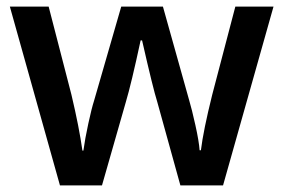

<svg xmlns="http://www.w3.org/2000/svg" viewBox="-20 -560 857 580"><path d="M524.9 0 455.1 -252Q442.4 -292 409.2 -438H404.8Q376.5 -306.2 359.9 -251L288.1 0H161.1L9.8 -540H127L195.8 -273.9Q219.2 -175.3 229 -105H231.9Q236.8 -140.6 246.8 -186.8Q256.8 -232.9 264.2 -255.9L346.2 -540H472.2L551.8 -255.9Q559.1 -231.9 570.1 -182.6Q581.1 -133.3 583 -106H586.9Q594.2 -166 621.1 -273.9L690.9 -540H806.2L653.8 0Z"/></svg>

Font: f41525491657056   
Style: Regular
Weight: 600
Foundry: Ascender Corporation
Version: Version 1.10